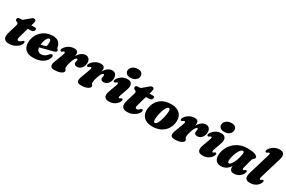

<svg xmlns="http://www.w3.org/2000/svg" viewBox="128 -1975 4825 3236"><g transform="rotate(30 2540.5 -357.0)"><path d="M82 -370 63 -378Q41 -391.5 41 -413.5Q41 -430.5 53.5 -440Q66 -449.5 88 -449.5H109Q128 -449.5 141.2 -456Q154.5 -462.5 171 -479.5L251 -546Q260.5 -556.5 272 -562.8Q283.5 -569 299.5 -569Q316.5 -569 325.2 -560Q334 -551 334 -536.5Q334 -527 331.5 -512.2Q329 -497.5 323.5 -478L314 -446H387.5Q413 -446 413 -419.5Q413 -395 395.5 -380.8Q378 -366.5 348.5 -366.5H291L238 -182Q226 -140 232.2 -124.8Q238.5 -109.5 258 -109.5Q282 -109.5 310.5 -140Q320.5 -149.5 326 -152.5Q331.5 -155.5 338.5 -155.5Q360 -155.5 357 -129Q352.5 -97.5 323 -64.8Q293.5 -32 244.8 -10Q196 12 134 12Q65 12 41.5 -31.5Q18 -75 49 -168.5L90 -305Q99.5 -334 98 -348Q96.5 -362 82 -370Z M884 -160Q875 -114.5 840.2 -75Q805.5 -35.5 747.2 -11.5Q689 12.5 608.5 12.5Q500.5 12.5 451.8 -43Q403 -98.5 410.5 -191.5Q417 -271 457.5 -335Q498 -399 565.8 -436.8Q633.5 -474.5 721 -474.5Q798 -474.5 835 -438.2Q872 -402 880.5 -347.5Q885 -323 896.5 -317.5Q910.5 -311 910.5 -296Q910.5 -284 901.5 -273.5Q892.5 -263 868.5 -256.5Q842 -249.5 797.8 -238Q753.5 -226.5 704 -213.5Q654.5 -200.5 611 -189Q620.5 -105 698 -105Q732.5 -105 762.2 -121.8Q792 -138.5 816 -169Q831 -185.5 841.2 -191.8Q851.5 -198 863.5 -197Q875.5 -195.5 881 -185.5Q886.5 -175.5 884 -160ZM691 -403Q664.5 -403 641.5 -358.8Q618.5 -314.5 611.5 -242Q638 -249 664.2 -256.2Q690.5 -263.5 711 -269.5Q720.5 -304 721 -353.5Q721.5 -403 691 -403Z M963 -315Q952 -316.5 947.5 -328.5Q943 -340.5 952.5 -360Q976.5 -408 1027.5 -440.5Q1078.5 -473 1141.5 -473Q1177.5 -473 1195.8 -455.8Q1214 -438.5 1214 -409.5Q1214 -398.5 1212 -386.5Q1210 -374.5 1207 -361.5Q1240 -417.5 1279.5 -444.8Q1319 -472 1360 -472Q1403.5 -472 1427.2 -442Q1451 -412 1449 -363Q1447 -321 1429.5 -290Q1412 -259 1385.2 -241.8Q1358.5 -224.5 1329 -224.5Q1296.5 -224.5 1282.2 -238.8Q1268 -253 1268 -271.5Q1268 -285.5 1272.2 -298.8Q1276.5 -312 1276.5 -326Q1276.5 -344 1261.5 -344Q1245 -344 1228 -318.8Q1211 -293.5 1191 -233.5Q1179 -197.5 1174 -172.5Q1169 -147.5 1169 -127Q1169 -111 1175.5 -101.2Q1182 -91.5 1188.2 -83.2Q1194.5 -75 1194.5 -63.5Q1194.5 -33 1146.8 -10.5Q1099 12 1019.5 12Q960 12 948.2 -23Q936.5 -58 960.5 -116L1021.5 -280.5Q1034 -312.5 1032 -326.5Q1030 -340.5 1017.5 -340.5Q1011 -340.5 1004.2 -336.8Q997.5 -333 987 -323.5Q974 -313 963 -315Z M1480.5 -315Q1469.5 -316.5 1465 -328.5Q1460.5 -340.5 1470 -360Q1494 -408 1545 -440.5Q1596 -473 1659 -473Q1695 -473 1713.2 -455.8Q1731.5 -438.5 1731.5 -409.5Q1731.5 -398.5 1729.5 -386.5Q1727.5 -374.5 1724.5 -361.5Q1757.5 -417.5 1797 -444.8Q1836.5 -472 1877.5 -472Q1921 -472 1944.8 -442Q1968.5 -412 1966.5 -363Q1964.5 -321 1947 -290Q1929.5 -259 1902.8 -241.8Q1876 -224.5 1846.5 -224.5Q1814 -224.5 1799.8 -238.8Q1785.5 -253 1785.5 -271.5Q1785.5 -285.5 1789.8 -298.8Q1794 -312 1794 -326Q1794 -344 1779 -344Q1762.5 -344 1745.5 -318.8Q1728.5 -293.5 1708.5 -233.5Q1696.5 -197.5 1691.5 -172.5Q1686.5 -147.5 1686.5 -127Q1686.5 -111 1693 -101.2Q1699.5 -91.5 1705.8 -83.2Q1712 -75 1712 -63.5Q1712 -33 1664.2 -10.5Q1616.5 12 1537 12Q1477.5 12 1465.8 -23Q1454 -58 1478 -116L1539 -280.5Q1551.5 -312.5 1549.5 -326.5Q1547.5 -340.5 1535 -340.5Q1528.5 -340.5 1521.8 -336.8Q1515 -333 1504.5 -323.5Q1491.5 -313 1480.5 -315Z M2197.5 -516Q2148.5 -516 2122.8 -539Q2097 -562 2096.5 -595.5Q2096.5 -624 2113.5 -649.8Q2130.5 -675.5 2162.2 -691.8Q2194 -708 2238 -708Q2289.5 -708 2313.5 -684.5Q2337.5 -661 2337.5 -626.5Q2337.5 -581 2300 -548.5Q2262.5 -516 2197.5 -516ZM2204 -178.5Q2192.5 -147.5 2194.5 -134.2Q2196.5 -121 2208 -121Q2219.5 -121 2237 -136.5Q2251 -147 2261 -142Q2270.5 -138 2272.2 -124.5Q2274 -111 2262.5 -88.5Q2240 -44 2193.8 -15.8Q2147.5 12.5 2084 12.5Q2012.5 12.5 1996 -29.8Q1979.5 -72 2004.5 -137.5L2056.5 -280.5Q2069 -312 2067 -325Q2065 -338 2053 -338Q2041.5 -338 2021 -320.5Q2006 -310.5 1995 -315.5Q1985 -319 1983.5 -332.5Q1982 -346 1993 -366.5Q2019.5 -412.5 2067.2 -442.5Q2115 -472.5 2173.5 -472.5Q2238.5 -472.5 2258.5 -429.8Q2278.5 -387 2252 -315.5Z M2381 -370 2362 -378Q2340 -391.5 2340 -413.5Q2340 -430.5 2352.5 -440Q2365 -449.5 2387 -449.5H2408Q2427 -449.5 2440.2 -456Q2453.5 -462.5 2470 -479.5L2550 -546Q2559.5 -556.5 2571 -562.8Q2582.5 -569 2598.5 -569Q2615.5 -569 2624.2 -560Q2633 -551 2633 -536.5Q2633 -527 2630.5 -512.2Q2628 -497.5 2622.5 -478L2613 -446H2686.5Q2712 -446 2712 -419.5Q2712 -395 2694.5 -380.8Q2677 -366.5 2647.5 -366.5H2590L2537 -182Q2525 -140 2531.2 -124.8Q2537.5 -109.5 2557 -109.5Q2581 -109.5 2609.5 -140Q2619.5 -149.5 2625 -152.5Q2630.5 -155.5 2637.5 -155.5Q2659 -155.5 2656 -129Q2651.5 -97.5 2622 -64.8Q2592.5 -32 2543.8 -10Q2495 12 2433 12Q2364 12 2340.5 -31.5Q2317 -75 2348 -168.5L2389 -305Q2398.5 -334 2397 -348Q2395.5 -362 2381 -370Z M3026 -475Q3140.5 -474 3197.5 -412.8Q3254.5 -351.5 3242.5 -250.5Q3234 -175 3193.8 -115Q3153.5 -55 3085.2 -20.8Q3017 13.5 2925 12.5Q2812.5 11 2755.8 -49.8Q2699 -110.5 2711.5 -210.5Q2720 -285.5 2758 -345.8Q2796 -406 2863 -440.8Q2930 -475.5 3026 -475ZM2936.5 -62Q2957 -60.5 2977.8 -93.5Q2998.5 -126.5 3014.8 -179.8Q3031 -233 3039 -291.5Q3048.5 -348.5 3042.8 -373.2Q3037 -398 3017.5 -400Q3001 -401.5 2984.8 -381.2Q2968.5 -361 2954.2 -327Q2940 -293 2929.2 -251.5Q2918.5 -210 2913 -168Q2904.5 -113 2911.2 -88.5Q2918 -64 2936.5 -62Z M3304 -315Q3293 -316.5 3288.5 -328.5Q3284 -340.5 3293.5 -360Q3317.5 -408 3368.5 -440.5Q3419.5 -473 3482.5 -473Q3518.5 -473 3536.8 -455.8Q3555 -438.5 3555 -409.5Q3555 -398.5 3553 -386.5Q3551 -374.5 3548 -361.5Q3581 -417.5 3620.5 -444.8Q3660 -472 3701 -472Q3744.5 -472 3768.2 -442Q3792 -412 3790 -363Q3788 -321 3770.5 -290Q3753 -259 3726.2 -241.8Q3699.5 -224.5 3670 -224.5Q3637.5 -224.5 3623.2 -238.8Q3609 -253 3609 -271.5Q3609 -285.5 3613.2 -298.8Q3617.5 -312 3617.5 -326Q3617.5 -344 3602.5 -344Q3586 -344 3569 -318.8Q3552 -293.5 3532 -233.5Q3520 -197.5 3515 -172.5Q3510 -147.5 3510 -127Q3510 -111 3516.5 -101.2Q3523 -91.5 3529.2 -83.2Q3535.5 -75 3535.5 -63.5Q3535.5 -33 3487.8 -10.5Q3440 12 3360.5 12Q3301 12 3289.2 -23Q3277.5 -58 3301.5 -116L3362.5 -280.5Q3375 -312.5 3373 -326.5Q3371 -340.5 3358.5 -340.5Q3352 -340.5 3345.2 -336.8Q3338.5 -333 3328 -323.5Q3315 -313 3304 -315Z M4021 -516Q3972 -516 3946.2 -539Q3920.5 -562 3920 -595.5Q3920 -624 3937 -649.8Q3954 -675.5 3985.8 -691.8Q4017.5 -708 4061.5 -708Q4113 -708 4137 -684.5Q4161 -661 4161 -626.5Q4161 -581 4123.5 -548.5Q4086 -516 4021 -516ZM4027.5 -178.5Q4016 -147.5 4018 -134.2Q4020 -121 4031.5 -121Q4043 -121 4060.5 -136.5Q4074.5 -147 4084.5 -142Q4094 -138 4095.8 -124.5Q4097.5 -111 4086 -88.5Q4063.5 -44 4017.2 -15.8Q3971 12.5 3907.5 12.5Q3836 12.5 3819.5 -29.8Q3803 -72 3828 -137.5L3880 -280.5Q3892.5 -312 3890.5 -325Q3888.5 -338 3876.5 -338Q3865 -338 3844.5 -320.5Q3829.5 -310.5 3818.5 -315.5Q3808.5 -319 3807 -332.5Q3805.5 -346 3816.5 -366.5Q3843 -412.5 3890.8 -442.5Q3938.5 -472.5 3997 -472.5Q4062 -472.5 4082 -429.8Q4102 -387 4075.5 -315.5Z M4616.5 -178.5Q4608 -147 4611.2 -133.5Q4614.5 -120 4625.5 -120Q4637 -120 4655 -137Q4667 -146.5 4676.5 -142.5Q4698 -136.5 4681 -92.5Q4661.5 -45.5 4616.5 -16.5Q4571.5 12.5 4513 12.5Q4472.5 12.5 4453.8 -9.8Q4435 -32 4435 -70Q4435 -79 4435.5 -89Q4373 12.5 4261 12.5Q4199 12.5 4164.8 -27.5Q4130.5 -67.5 4136.5 -147Q4140.5 -204.5 4166.5 -262.2Q4192.5 -320 4239.5 -367.8Q4286.5 -415.5 4353.8 -444.5Q4421 -473.5 4508 -473.5Q4611.5 -473.5 4660 -453Q4708.5 -432.5 4705 -403Q4703 -386 4693.8 -378.2Q4684.5 -370.5 4674.2 -362.2Q4664 -354 4659 -336.5ZM4335.5 -154Q4332.5 -121 4339.5 -108.2Q4346.5 -95.5 4356.5 -95.5Q4378.5 -95.5 4403 -128.2Q4427.5 -161 4448.5 -215.5Q4469.5 -270 4480.5 -336.5Q4491.5 -398 4460.5 -398Q4440 -398 4419.2 -375Q4398.5 -352 4380.8 -315Q4363 -278 4351 -235.5Q4339 -193 4335.5 -154Z M5070.5 -587 4949 -181Q4938 -144.5 4940.5 -132.8Q4943 -121 4953 -121Q4964 -121 4981 -136Q4995 -147 5006 -142Q5015 -138 5016.8 -124.5Q5018.5 -111 5007.5 -88.5Q4984.5 -44 4938.2 -15.8Q4892 12.5 4827 12.5Q4757 12.5 4741 -28Q4725 -68.5 4746 -136.5L4865 -533Q4875.5 -567 4874.5 -579.8Q4873.5 -592.5 4862 -592.5Q4850.5 -592.5 4830 -575.5Q4814 -565 4803 -569.5Q4793 -573 4791.5 -586.8Q4790 -600.5 4801 -621Q4828 -668 4879 -697.5Q4930 -727 4988.5 -727Q5052.5 -727 5071.5 -689.8Q5090.5 -652.5 5070.5 -587Z"/></g></svg>

Font: Fraunces 72pt S050 Black
Style: Italic
Weight: 900
Italic angle: -16°
Version: Version 1.000; ttfautohint (v1.8.3)